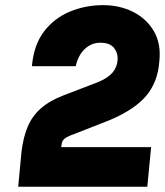

<svg xmlns="http://www.w3.org/2000/svg" viewBox="-20 -708 626 728"><path d="M213 -156 212 -150H553L538.5 0H49L61.5 -132.5Q68 -187 84.8 -227Q101.5 -267 133.8 -296Q166 -325 218.5 -345.5L354 -397.5Q390 -413 407 -433.2Q424 -453.5 426 -481Q428 -506 412.5 -526Q397 -546 360 -546Q327.5 -546 302.2 -523Q277 -500 267 -457H101Q108 -538 147.2 -589Q186.5 -640 245.5 -664.2Q304.5 -688.5 370.5 -688.5Q434.5 -688.5 485.5 -662.5Q536.5 -636.5 564 -588.8Q591.5 -541 584 -474.5Q578.5 -397.5 534.8 -345.2Q491 -293 397 -253L260.5 -199.5Q233.5 -190 223.5 -181Q213.5 -172 213 -156Z"/></svg>

Font: Karla ExtraBold
Style: Italic
Weight: 800
Italic angle: -8°
Designer: Jonathan Pinhorn
Version: Version 2.004;gftools[0.9.33]